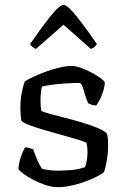

<svg xmlns="http://www.w3.org/2000/svg" viewBox="-20 -772 521 792"><path d="M217 0Q193 0 165.5 -9.5Q138 -19 114 -32Q90 -45 74 -57Q58 -69 56 -75Q57 -97 65.5 -122.5Q74 -148 83 -164Q94 -164 103 -161Q112 -158 117 -156Q122 -140 131.5 -117Q141 -94 153 -76Q167 -72 184.5 -70Q202 -68 220 -68Q248 -68 278 -71Q308 -74 331 -83Q335 -92 338 -110Q341 -128 341 -145Q341 -153 340 -163Q339 -173 337 -182Q334 -186 308 -194Q282 -202 244.5 -212.5Q207 -223 168.5 -234Q130 -245 102 -255.5Q74 -266 68 -274Q66 -286 65 -299.5Q64 -313 64 -328Q64 -359 69.5 -388Q75 -417 82 -436Q94 -444 117 -455Q140 -466 168 -476Q196 -486 224.5 -493Q253 -500 277 -500Q292 -500 314.5 -492Q337 -484 359 -472Q381 -460 396.5 -448.5Q412 -437 412 -432Q413 -422 407.5 -402Q402 -382 393 -363.5Q384 -345 377 -337Q366 -337 356.5 -340.5Q347 -344 343 -347Q330 -380 323.5 -405Q317 -430 307 -430Q284 -430 253 -428Q222 -426 195 -422.5Q168 -419 153 -415Q150 -403 148.5 -387Q147 -371 147 -357Q147 -344 148 -333Q149 -322 151 -314Q155 -311 179.5 -304Q204 -297 240.5 -288Q277 -279 314 -268Q351 -257 380.5 -245Q410 -233 421 -221Q424 -211 425 -198.5Q426 -186 426 -173Q426 -141 420 -107Q414 -73 408 -61Q396 -52 375 -41.5Q354 -31 327.5 -21.5Q301 -12 272.5 -6Q244 0 217 0ZM128 -570Q118 -575 112 -580.5Q106 -586 104 -590Q142 -645 169 -680.5Q196 -716 214 -734Q232 -752 242 -752Q252 -752 270 -734Q288 -716 315 -680.5Q342 -645 380 -590Q377 -586 371.5 -580Q366 -574 355 -570L242 -670Z"/></svg>

Font: Texturina Medium 12pt Light
Style: Regular
Weight: 300
Version: Version 1.002